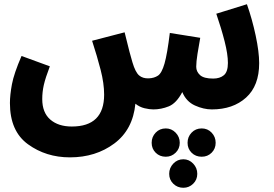

<svg xmlns="http://www.w3.org/2000/svg" viewBox="-20 -513 1297 909"><path d="M706 5Q743 5 779 -9.5Q815 -24 843 -77Q862 -32 903 -13.5Q944 5 983 5Q1083 5 1145 -51Q1207 -107 1207 -214Q1207 -267 1190.5 -344.5Q1174 -422 1149 -493L1004 -448Q1028 -378 1043.5 -317Q1059 -256 1059 -215Q1059 -173 1040 -157Q1021 -141 989 -141Q945 -141 927 -157.5Q909 -174 909 -197Q909 -220 915 -258Q921 -296 928 -334L784 -357Q772 -258 759 -212.5Q746 -167 728 -155Q710 -143 684 -142Q656 -141 638.5 -156Q621 -171 607 -218Q602 -234 593 -268Q584 -302 570 -360L416 -320Q440 -246 456.5 -182Q473 -118 473 -65Q473 86 320 86Q256 86 218 53Q180 20 180 -44Q180 -78 187.5 -111Q195 -144 216 -199L82 -248Q46 -165 36.5 -114Q27 -63 27 -25Q27 108 112.5 170Q198 232 311 232Q433 232 521 166.5Q609 101 621 -22Q641 -6 664.5 -0.5Q688 5 706 5ZM765 229Q792 229 811.5 210Q831 191 831 163Q831 135 811.5 115Q792 95 765 95Q736 95 717 115Q698 135 698 163Q698 191 717 210Q736 229 765 229ZM935 229Q963 229 982 210Q1001 191 1001 163Q1001 135 982 115Q963 95 935 95Q906 95 887 115Q868 135 868 163Q868 191 887 210Q906 229 935 229ZM848 376Q875 376 894.5 357Q914 338 914 310Q914 282 894.5 261.5Q875 241 848 241Q820 241 800.5 261.5Q781 282 781 310Q781 338 800.5 357Q820 376 848 376Z"/></svg>

Font: Noto Sans Arabic Condensed Extra
Style: Regular
Weight: 800
Width: 3
Designer: Nadine Chahine - Monotype Design Team
Foundry: Monotype Imaging Inc.
Version: Version 1.902